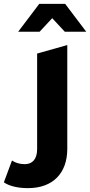

<svg xmlns="http://www.w3.org/2000/svg" viewBox="-113 -771 466 993"><path d="M157 -677 222 -607H333L224 -751H90L-19 -607H92ZM79 0C79 53 54 78 15 78C-11 78 -34 71 -51 59L-93 172C-63 193 -16 202 32 202C162 202 235 123 235 -1V-538L79 -494Z"/></svg>

Font: Talent SemiBold
Style: Bold
Weight: 700
Designer: Mike Powis
Version: Version 1.001;hotconv 1.0.109;makeotfexe 2.5.65596